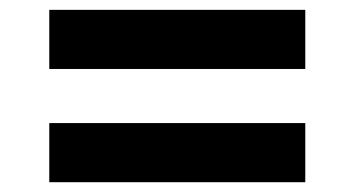

<svg xmlns="http://www.w3.org/2000/svg" viewBox="-20 -500 720 390"><path d="M80.1 -250H600.1V-129.9H80.1ZM80.1 -480H600.1V-359.9H80.1Z"/></svg>

Font: Gully
Style: Bold
Weight: 700
Designer: jaikishan Patel
Foundry: MagicType
Version: Version 1.000;Glyphs 3.2 (3242)